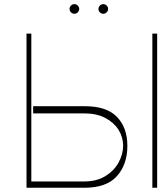

<svg xmlns="http://www.w3.org/2000/svg" viewBox="-20 -886 762 906"><path d="M136.4 -384.9H377.8Q483 -385.3 532 -334.3Q581 -283.4 581 -197.4Q581 -110.4 532 -55.2Q483 0 377.8 0H105.1V-727.3H127.8V-29.8H377.8Q436.1 -29.8 476.7 -54.7Q517.4 -79.5 539.1 -118.4Q560.7 -157.3 561.1 -198.9Q560.7 -239.3 539.1 -273.8Q517.4 -308.2 476.7 -329.5Q436.1 -350.9 377.8 -350.9H136.4ZM721.6 -727.3V0H698.9V-727.3ZM331 -821Q321.7 -821 315 -827.8Q308.2 -834.5 308.2 -843.8Q308.2 -853 315 -859.7Q321.7 -866.5 331 -866.5Q340.2 -866.5 346.9 -859.7Q353.7 -853 353.7 -843.8Q353.7 -834.5 346.9 -827.8Q340.2 -821 331 -821ZM467.3 -821Q458.1 -821 451.3 -827.8Q444.6 -834.5 444.6 -843.8Q444.6 -853 451.3 -859.7Q458.1 -866.5 467.3 -866.5Q476.6 -866.5 483.3 -859.7Q490.1 -853 490.1 -843.8Q490.1 -834.5 483.3 -827.8Q476.6 -821 467.3 -821Z"/></svg>

Font: Inter UI Thin
Style: Regular
Weight: 100
Designer: Rasmus Andersson
Foundry: rsms
Version: 3.2;8d6f07862